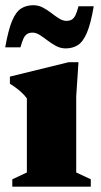

<svg xmlns="http://www.w3.org/2000/svg" viewBox="-20 -698 376 718"><path d="M273.5 -465.5 265 -337.5V-53L319.5 -27.5V0H26V-27.5L80.5 -53V-330Q73 -340.5 63 -350Q53 -359.5 41.5 -368.2Q30 -377 17 -385V-411.5L237 -465.5ZM330.5 -674.5Q319.5 -609.5 305 -575.5Q290.5 -541.5 271 -529.2Q251.5 -517 225.5 -517Q206.5 -517 189.8 -526Q173 -535 158 -546.5Q143 -558 129 -567Q115 -576 102 -576Q90 -576 82 -571.2Q74 -566.5 68.2 -554.8Q62.5 -543 56.5 -521H-0.5Q11 -586 25.2 -620Q39.5 -654 59 -666.2Q78.5 -678.5 104.5 -678.5Q123.5 -678.5 140.2 -669.8Q157 -661 172 -649.2Q187 -637.5 201 -628.8Q215 -620 228 -620Q240.5 -620 248.5 -624.8Q256.5 -629.5 262.2 -641.2Q268 -653 273.5 -674.5Z"/></svg>

Font: Newsreader 16pt 16pt ExtraBold
Style: Regular
Weight: 800
Version: Version 1.003